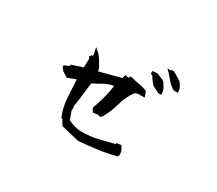

<svg xmlns="http://www.w3.org/2000/svg" viewBox="-113 -976 1226 1084"><g transform="rotate(30 500.0 -434.5)"><path d="M337.9 -192.9H331.5Q318.8 -223.1 312.5 -251.7Q306.2 -280.3 304.2 -310.5Q300.3 -368.2 298.3 -425.3L243.7 -405.3L209.5 -426.8L193.8 -446.3V-457.5L226.1 -471.2V-476.6V-480.5L298.3 -503.9L300.3 -558.6L293 -575.2L300.3 -580.1V-585.4H310.1V-599.1L300.8 -638.2Q316.9 -625 320.3 -621.8Q323.7 -618.7 327.1 -615.5Q330.6 -612.3 333.3 -609.1Q335.9 -606 338.9 -602.5Q350.1 -588.4 374 -545.9L379.4 -525.9H384.3L517.1 -561L523.4 -583.5L546.9 -579.1L552.2 -591.3H562.5Q588.4 -582.5 613.8 -579.1Q641.1 -575.7 668.5 -563.5L681.6 -527.8H642.6Q628.9 -527.8 618.2 -519.5Q585.9 -476.6 572.3 -423.8Q557.6 -369.1 527.8 -315.4L521 -314V-309.1H506.3V-313H503.4L468.8 -308.6L456.1 -333.5Q488.8 -419.9 499 -497.6H490.7Q460.9 -491.7 434.1 -475.8Q407.2 -460 379.9 -446.8Q374.5 -408.7 370.1 -366.9Q365.7 -325.2 358.9 -284.2L361.8 -271.5L359.4 -261.7L379.4 -206.1Q399.4 -196.3 421.9 -189.7Q444.3 -183.1 470.2 -183.1Q523.9 -183.1 573.7 -195.1Q623.5 -207 671.4 -219.2V-226.6L702.1 -230.5Q710 -217.3 715.3 -206.5Q720.7 -195.8 720.7 -182.6Q720.7 -178.7 720.2 -172.9L714.4 -164.1Q656.2 -148.9 596.9 -141.1Q537.6 -133.3 477.1 -128.4L359.9 -157.2ZM644 -664.1V-680.2H652.8V-682.1H676.8H677.7L722.2 -663.6V-660.2V-659.7H726.6Q737.8 -643.6 746.1 -627.7Q754.4 -611.8 754.4 -593.8V-588.4H734.9L691.9 -609.9L666.5 -640.6L659.7 -652.8ZM734.9 -734.9V-739.7H750.5L804.7 -707Q820.3 -685.5 824.2 -677.2Q829.6 -666 829.6 -650.4V-645H803.2Q776.9 -659.7 757.3 -683.6Q738.3 -706.5 719.7 -725.6L710.9 -734.9Z"/></g></svg>

Font: Bakudai
Style: Medium
Weight: 500
Version: Version 1.48